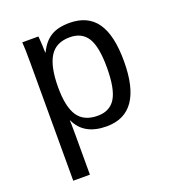

<svg xmlns="http://www.w3.org/2000/svg" viewBox="-135 -645 871 958"><g transform="rotate(-20 300.0 -165.5)"><path d="M532.2 -266.6Q532.2 9.8 340.8 9.8Q220.7 9.8 179.2 -80.1H176.8Q178.7 -76.2 178.7 1V207.5H90.3V-418.9Q90.3 -502 87.4 -528.3H172.9Q173.3 -526.4 174.3 -513.9Q175.3 -501.5 176.5 -477.3Q177.7 -453.1 177.7 -441.4H179.7Q204.1 -492.7 241.9 -515.9Q279.8 -539.1 340.8 -539.1Q437.5 -539.1 484.9 -472.4Q532.2 -405.8 532.2 -266.6ZM441.4 -266.6Q441.4 -377 411.6 -424.1Q381.8 -471.2 317.9 -471.2Q244.1 -471.2 211.4 -417.7Q178.7 -364.3 178.7 -255.9Q178.7 -151.9 211.4 -103.5Q244.1 -55.2 316.9 -55.2Q381.8 -55.2 411.6 -104.5Q441.4 -153.8 441.4 -266.6Z"/></g></svg>

Font: Cousine
Style: Regular
Weight: 400
Monospace: yes
Designer: Steve Matteson
Foundry: Ascender Corporation
Version: Version 1.20